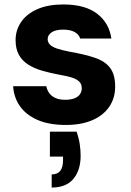

<svg xmlns="http://www.w3.org/2000/svg" viewBox="-20 -549 586 862"><path d="M276 12Q199 12 147.5 -11Q96 -34 69 -73Q42 -112 39 -162H188Q191 -145 201 -131Q211 -117 229 -109Q247 -101 273 -101Q297 -101 314 -107.5Q331 -114 339 -126Q347 -138 347 -152Q347 -172 335.5 -183Q324 -194 302 -201Q280 -208 249 -213Q206 -221 169.5 -231.5Q133 -242 106 -259.5Q79 -277 64.5 -303.5Q50 -330 50 -369Q50 -414 75 -450.5Q100 -487 148 -508Q196 -529 264 -529Q362 -529 416 -487.5Q470 -446 480 -376H340Q334 -395 314.5 -405.5Q295 -416 263 -416Q230 -416 212 -404Q194 -392 194 -373Q194 -360 203.5 -349.5Q213 -339 234.5 -331.5Q256 -324 292 -317Q361 -305 406.5 -289.5Q452 -274 474.5 -244Q497 -214 497 -160Q497 -108 470 -69Q443 -30 393.5 -9Q344 12 276 12ZM212 293V234Q238 234 250.5 218Q263 202 263 170V154H204V42H324Q334 71 338 98Q342 125 342 150Q342 215 309.5 254Q277 293 212 293Z"/></svg>

Font: DM Sans 11pt Black
Style: Regular
Weight: 900
Version: Version 4.004;gftools[0.9.30]